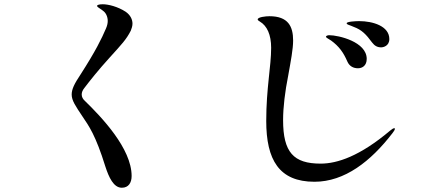

<svg xmlns="http://www.w3.org/2000/svg" viewBox="-20 -830 2040 900"><path d="M551 50C583 50 597 26 597 -5C597 -134 456 -281 378 -357C369 -365 363 -375 363 -387C363 -397 367 -407 375 -417C400 -450 442 -503 493 -559C552 -624 572 -645 593 -686C597 -696 601 -708 601 -719C601 -738 592 -759 569 -775C532 -799 488 -810 462 -810C448 -810 435 -808 435 -802C435 -798 444 -793 454 -786C457 -784 459 -783 462 -780C476 -771 485 -752 485 -732C485 -722 483 -711 477 -697C456 -648 429 -592 357 -480C329 -438 316 -412 316 -387C316 -359 334 -333 366 -285C397 -239 428 -197 474 -49C490 0 512 50 551 50Z M1454 22C1596 22 1718 -74 1819 -205C1825 -213 1831 -221 1831 -226C1831 -229 1830 -229 1828 -229C1823 -229 1817 -224 1809 -218C1667 -98 1561 -63 1483 -63C1356 -63 1307 -116 1307 -267C1307 -327 1316 -401 1331 -476C1343 -543 1354 -600 1354 -640C1354 -706 1331 -754 1243 -754C1226 -754 1188 -750 1188 -739C1188 -735 1192 -733 1198 -729C1232 -709 1251 -667 1251 -606C1251 -518 1228 -417 1228 -263C1228 -81 1288 22 1454 22ZM1767 -608C1776 -608 1805 -614 1805 -647C1805 -708 1727 -731 1664 -731C1649 -731 1605 -729 1605 -721C1605 -714 1619 -713 1638 -704C1676 -690 1696 -669 1724 -631C1736 -615 1749 -608 1767 -608ZM1658 -510C1678 -510 1699 -522 1699 -554C1699 -634 1567 -665 1523 -665C1516 -665 1508 -662 1508 -658C1508 -653 1519 -649 1532 -640C1569 -613 1590 -584 1608 -542C1618 -519 1637 -510 1658 -510Z"/></svg>

Font: Shippori Mincho OTF SemiBold
Style: Regular
Weight: 600
Designer: FONTDASU
Foundry: FONTDASU / Google Inc. / but / Adobe
Version: Version 3.300;hotconv 1.0.109;makeotfexe 2.5.65596